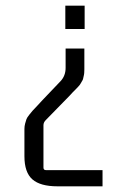

<svg xmlns="http://www.w3.org/2000/svg" viewBox="-20 -510 415 676"><path d="M210 -490H278V-408H210ZM211 -339H277V-266Q277 -259 276.5 -253Q276 -247 274.5 -241.5Q273 -236 272.5 -232.5Q272 -229 268 -223Q264 -217 263 -214.5Q262 -212 256 -205.5Q250 -199 247.5 -196.5Q245 -194 236.5 -185.5Q228 -177 225 -173L141 -87Q133 -79 133 -69V80Q133 89 142 89H341V146H182Q122 146 94 121.5Q66 97 66 40V-56Q66 -66 68.5 -75Q71 -84 73 -90Q75 -96 83.5 -106.5Q92 -117 95 -120.5Q98 -124 112 -138.5Q126 -153 130 -158L193 -224Q211 -243 211 -271Z"/></svg>

Font: Gemunu Libre Light
Style: Regular
Weight: 300
Designer: Puspanada Ekanayake, Sola Matas, Pathum Egodawatta, Kosala Senevirathne
Foundry: mooniak
Version: Version 1.100